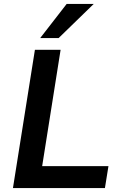

<svg xmlns="http://www.w3.org/2000/svg" viewBox="-20 -959 621 979"><path d="M46 0 158 -705H289L195 -112H533L515 0ZM185 -765 320 -939H458L279 -765Z"/></svg>

Font: Nunito Sans 10pt
Style: Bold Italic
Weight: 700
Italic angle: -9°
Designer: Vernon Adams
Foundry: Vernon Adams
Version: Version 3.101;gftools[0.9.27]